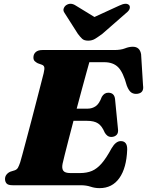

<svg xmlns="http://www.w3.org/2000/svg" viewBox="-20 -959 761 994"><path d="M397 0H45.5Q22 0 14 -9.2Q6 -18.5 6 -32.5Q6 -45.5 14 -55.5Q22 -65.5 34.5 -70.5L57 -77.5Q67.5 -81.5 72.8 -90.5Q78 -99.5 84.5 -118.5Q87.5 -127.5 96.2 -160.2Q105 -193 117.5 -239.8Q130 -286.5 143.8 -339Q157.5 -391.5 170.2 -440.8Q183 -490 192.5 -527.2Q202 -564.5 206 -580Q211.5 -603 209 -611.8Q206.5 -620.5 196.5 -624L175.5 -631.5Q167.5 -635.5 160.2 -642Q153 -648.5 153 -661.5Q153 -678.5 164.8 -689.2Q176.5 -700 199.5 -700H571Q605.5 -700 626.8 -708.5Q648 -717 667.5 -717Q704 -717 710.5 -678L720.5 -517Q726.5 -478.5 692 -473.5Q673.5 -471 660.2 -479.8Q647 -488.5 636.5 -515.5Q617.5 -585.5 591.5 -611.2Q565.5 -637 519.5 -637H442.5Q438.5 -623 428.5 -586.8Q418.5 -550.5 405 -500.8Q391.5 -451 377 -396.5H434Q457 -396.5 475.5 -409.2Q494 -422 507 -457.5Q519.5 -479 540.5 -479Q571.5 -479 575.5 -447L590.5 -294Q594 -271.5 584 -261Q574 -250.5 557 -250Q544.5 -250 536 -256.5Q527.5 -263 522 -273Q508 -306.5 487.8 -320Q467.5 -333.5 430 -333.5H360.5Q347 -282 335 -235.8Q323 -189.5 314.8 -156.5Q306.5 -123.5 304 -111.5Q299 -87 307.8 -75Q316.5 -63 345 -63H393.5Q429.5 -63 456 -74.2Q482.5 -85.5 506.5 -113.2Q530.5 -141 557.5 -191Q579.5 -228.5 605 -228.5Q639.5 -228.5 638.5 -184.5Q635 -89.5 598 -37.2Q561 15 495.5 15Q471 15 448.8 7.5Q426.5 0 397 0ZM510 -784Q489 -768.5 473 -758.5Q457 -748.5 436.5 -748.5Q415.5 -748.5 405 -758.5Q394.5 -768.5 383 -784L314.5 -891.5Q305.5 -904 309.8 -915.2Q314 -926.5 323 -932.5Q346 -947.5 372.5 -930L469 -871L597.5 -930Q634 -947.5 648.5 -932.5Q654 -926.5 651.5 -915.2Q649 -904 633 -891.5Z"/></svg>

Font: Fraunces 9pt S000 Black
Style: Italic
Weight: 900
Italic angle: -16°
Version: Version 1.000; ttfautohint (v1.8.3)